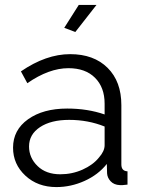

<svg xmlns="http://www.w3.org/2000/svg" viewBox="-20 -750 585 780"><path d="M286 -620 241 -637 300 -730H372ZM33 -150Q33 -222 94 -265.5Q155 -309 253 -309Q336 -309 405 -285V-329Q405 -395 366 -434Q327 -473 258 -473Q179 -473 91 -412L65 -460Q167 -530 265 -530Q361 -530 417 -474.5Q473 -419 473 -323V-82Q473 -55 498 -54V0Q474 3 467 2Q443 1 429.5 -13.5Q416 -28 415 -46L414 -84Q379 -40 323.5 -15Q268 10 209 10Q133 10 83 -36.5Q33 -83 33 -150ZM382 -110Q405 -136 405 -160V-236Q338 -263 261 -263Q187 -263 142.5 -233.5Q98 -204 98 -155Q98 -109 132.5 -75.5Q167 -42 225 -42Q273 -42 315.5 -61Q358 -80 382 -110Z"/></svg>

Font: Raleway-v4020
Style: Regular
Weight: 400
Designer: Matt McInerney, Pablo Impallari, Rodrigo Fuenzalida
Foundry: Matt McInerney, Pablo Impallari, Rodrigo Fuenzalida
Version: Version 4.020;PS 004.020;hotconv 1.0.88;makeotf.lib2.5.64775